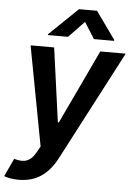

<svg xmlns="http://www.w3.org/2000/svg" viewBox="-78 -816 739 1067"><g transform="rotate(5 291.5 -282.0)"><path d="M32.3 90.9Q57.5 98 74.6 98Q90.2 98 102.1 93.6Q114 89.1 123.8 81.3Q133.5 73.5 141.3 62.7Q149.1 51.8 156.2 39.1L172.6 9.6L68.2 -545.5H199.6L256.4 -132.8H262.1L457 -545.5H598.7L279.5 65.3Q262.1 98.4 240.8 124.3Q219.5 150.2 193.4 168.1Q167.3 186.1 135.8 195.3Q104.4 204.5 67.1 204.5Q40.5 204.5 19.2 200.5Q-2.1 196.4 -14.6 191.1ZM158.7 -610.8 159.4 -615.8 318.9 -769.2H419.4L528.8 -615.8L528.1 -610.8H415.8L358.3 -701.7L271.3 -610.8Z"/></g></svg>

Font: Inter P Semi Bold
Style: Italic
Weight: 600
Italic angle: 9.39999°
Designer: Rasmus Andersson
Foundry: rsms
Version: Version 3.018;git-588b23468